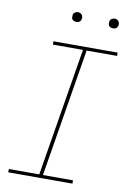

<svg xmlns="http://www.w3.org/2000/svg" viewBox="-99 -972 697 1031"><g transform="rotate(10 250.0 -456.0)"><path d="M371 0H21V-18H187L302 -717H138V-735H488V-717H322L207 -18H371ZM440 -859Q434 -859 428.5 -861Q423 -863 419 -867.5Q415 -872 414.5 -878.5Q414 -885 415 -891Q415 -896 417.5 -900Q420 -904 424 -906.5Q428 -909 432 -910.5Q436 -912 441 -912Q447 -912 452.5 -909.5Q458 -907 462 -902.5Q466 -898 467 -891.5Q468 -885 467 -879Q466 -874 463.5 -870Q461 -866 457.5 -863.5Q454 -861 449.5 -860Q445 -859 440 -859ZM240 -859Q234 -859 228.5 -861Q223 -863 219 -867.5Q215 -872 214.5 -878.5Q214 -885 215 -891Q215 -896 217.5 -900Q220 -904 224 -906.5Q228 -909 232 -910.5Q236 -912 241 -912Q247 -912 252.5 -909.5Q258 -907 262 -902.5Q266 -898 267 -891.5Q268 -885 267 -879Q266 -874 263.5 -870Q261 -866 257.5 -863.5Q254 -861 249.5 -860Q245 -859 240 -859Z"/></g></svg>

Font: Iosevka Thin Oblique
Style: Regular
Weight: 100
Italic angle: -9°
Monospace: yes
Designer: Belleve Invis
Foundry: Belleve Invis
Version: Version 32.5.0; ttfautohint (v1.8.4)